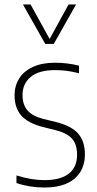

<svg xmlns="http://www.w3.org/2000/svg" viewBox="-20 -828 435 857"><path d="M53.5 -11V-45Q89.5 -34 119.2 -29Q149 -24 179 -24Q250.5 -24 287.2 -53Q324 -82 324 -137Q324 -184.5 300.8 -209.8Q277.5 -235 226.5 -247.5L171.5 -261Q103.5 -279 74.2 -313.2Q45 -347.5 45 -402.5Q45 -444.5 65.5 -477.5Q86 -510.5 126.8 -529.2Q167.5 -548 225.5 -548Q280.5 -548 332.5 -535V-501Q303 -508.5 278.5 -511.8Q254 -515 225.5 -515Q153 -515 116.8 -484.5Q80.5 -454 80.5 -404Q80.5 -361.5 102.5 -335.5Q124.5 -309.5 174 -297L229.5 -283.5Q300.5 -265.5 329.8 -230.8Q359 -196 359 -139.5Q359 -69.5 312.2 -30.2Q265.5 9 178 9Q111.5 9 53.5 -11ZM286 -808H319.5L220 -632H182L82.5 -808H116.5L201.5 -654Z"/></svg>

Font: Encode Sans Semi Condensed Thin
Style: Regular
Weight: 250
Width: 4
Designer: Multiple Designers
Foundry: Impallari Type
Version: Version 2.000